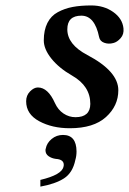

<svg xmlns="http://www.w3.org/2000/svg" viewBox="-20 -464 479 713"><path d="M438.5 -358.9Q440.9 -336.9 428 -322.3Q415 -307.6 400.9 -304.2Q382.8 -299.3 366.9 -305.2Q351.1 -311 348.1 -326.2Q332 -405.8 282.2 -405.8Q230 -405.8 230 -355Q230 -298.8 304.2 -259.8Q419.4 -199.2 419.4 -128.9Q419.4 -70.8 373.5 -29.3Q327.6 12.2 239.3 12.2Q173.8 12.2 125.5 -13.9Q77.1 -40 77.1 -87.9Q77.1 -109.9 91.6 -124.5Q106 -139.2 120.6 -139.2Q158.2 -139.2 184.1 -81.1Q195.3 -56.2 215.8 -42.5Q236.3 -28.8 260.3 -28.8Q314.9 -28.8 315.4 -78.1Q315.4 -144.5 248 -183.1Q198.7 -211.4 170.7 -246.6Q142.6 -281.7 142.6 -314Q142.6 -352.1 156 -378.7Q169.4 -405.3 194.8 -418.9Q220.2 -432.6 250 -438.2Q279.8 -443.8 318.8 -443.8Q365.7 -443.8 400.1 -419.7Q434.6 -395.5 438.5 -358.9ZM213.9 37.1Q263.7 37.1 264.2 98.1Q264.2 115.2 259.8 129.9Q250 177.7 217.5 198.5Q185.1 219.2 129.9 229V204.1Q210 185.1 215.8 154.8Q216.8 151.9 216.8 147.9Q216.8 127.9 187 126Q171.9 124 160.4 116Q148.9 107.9 148.9 94.2Q148.9 90.3 149.9 87.9Q153.8 66.9 171.9 52Q189.9 37.1 213.9 37.1Z"/></svg>

Font: Linux Libertine O
Style: Semibold Italic
Weight: 600
Italic angle: -11.5°
Designer: Philipp H. Poll
Foundry: Philipp H. Poll
Version: Version 5.1.2